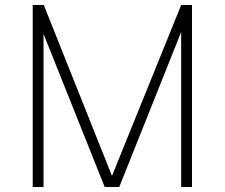

<svg xmlns="http://www.w3.org/2000/svg" viewBox="-20 -743 893 763"><path d="M110 -723H154L425 -44L700 -723H743V0H700V-616L454 0H396L153 -608V0H110Z"/></svg>

Font: Public Sans VF
Style: Regular
Weight: 400
Designer: Pablo Impallari, Rodrigo Fuenzalida (Modified by Dan O. Williams and USWDS)
Version: Version 1.003